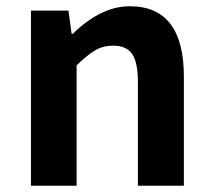

<svg xmlns="http://www.w3.org/2000/svg" viewBox="-20 -594 681 614"><path d="M79 0V-560H199L209 -486H213Q303 -574 395 -574Q568 -574 568 -349V0H421V-331Q421 -395 402.5 -421.5Q384 -448 342 -448Q310 -448 285 -433.5Q260 -419 225 -385V0Z"/></svg>

Font: Noto Sans Korean Bold
Style: Bold
Weight: 700
Designer: Ryoko NISHIZUKA  (kana & ideographs); Paul D. Hunt (Latin, Greek & Cyrillic); Wenlong ZHANG  (bopomofo); Sandoll Communi
Foundry: Adobe Systems Incorporated
Version: Version 1.000;PS 1;hotconv 1.0.78;makeotf.lib2.5.61930